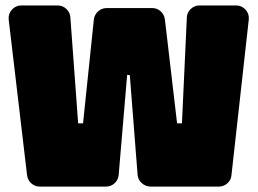

<svg xmlns="http://www.w3.org/2000/svg" viewBox="-20 -690 955 710"><path d="M80.1 -42 12.2 -617.2Q9.8 -638.2 23.9 -654.1Q38.1 -669.9 59.1 -669.9H192.9Q211.4 -669.9 225.1 -657.2Q238.8 -644.5 240.2 -626L269 -233.9H287.1L327.1 -618.2Q329.6 -636.2 343 -648.2Q356.4 -660.2 375 -660.2H543Q561 -660.2 574.2 -648.2Q587.4 -636.2 589.8 -618.2L634.8 -233.9H652.8L670.9 -625Q671.4 -643.6 685.3 -656.7Q699.2 -669.9 717.8 -669.9H853Q874 -669.9 888.2 -654.1Q902.3 -638.2 899.9 -617.2L835.9 -42Q834.5 -24.4 820.8 -12.2Q807.1 0 789.1 0H537.1Q518.6 0 504.4 -12.7Q490.2 -25.4 488.8 -43.9L460 -412.1L450.2 -413.1L418.9 -43.9Q417.5 -25.4 404.1 -12.7Q390.6 0 372.1 0H127Q108.9 0 95.7 -12Q82.5 -23.9 80.1 -42Z"/></svg>

Font: Don José
Style: Regular
Weight: 900
Designer: Cristian Tournier
Version: Version 1.000